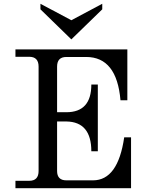

<svg xmlns="http://www.w3.org/2000/svg" viewBox="-20 -993 776 1013"><path d="M671.4 0H61.5V-39.1H134.3Q183.6 -39.1 183.6 -90.8V-641.6Q183.6 -693.4 134.3 -693.4H61.5V-732.4H651.9V-463.9H615.7Q596.2 -692.4 434.6 -692.4H330.1Q281.2 -692.4 281.2 -641.6V-400.9H330.1Q461.9 -400.9 461.9 -546.9H496.1V-194.8H461.9Q461.9 -350.1 330.1 -352.1H281.2V-90.8Q281.2 -41.5 330.1 -41.5H470.7Q602.5 -41.5 635.3 -268.6H671.4ZM356.4 -785.2 193.4 -943.8V-973.1L356.4 -886.2L519.5 -973.1V-943.8Z"/></svg>

Font: Munson
Style: Regular
Weight: 400
Designer: Paul James MIller
Foundry: High-Logic / Made with FontCreator
Version: Version 2.10;May 5, 2019;FontCreator 11.5.0.2430 64-bit